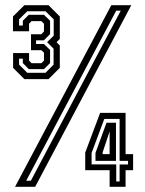

<svg xmlns="http://www.w3.org/2000/svg" viewBox="-20 -720 558 740"><path d="M74 -415 30.5 -458.5V-515.5H92V-486.5L101.5 -476.5H139.5L149.5 -486.5V-517L139.5 -526.5H99.5V-588H139.5L149.5 -599V-628.5L139.5 -638.5H101.5L92 -628.5V-599.5H30V-656.5L74 -700H167L210.5 -656.5V-570L198 -557.5L210.5 -544.5V-458.5L167 -415ZM85 -439.5H155.5L186.5 -471V-532.5L161.5 -557.5L187 -582.5V-645.5L155.5 -676.5H85L53.5 -645.5V-621.5H68V-640L91 -663H149.5L173 -640V-588.5L149 -564.5H119V-550.5H149L173 -527.5V-477L149.5 -453.5H91L68 -477V-494H53.5V-471ZM38 0 409 -700H486L115.5 0ZM81 -23.5H99L445.5 -679H428ZM402.5 0V-64H308.5V-132L366 -285H464V-126H493V-64H464V0ZM428 -20.5H441V-86H473.5V-100H441V-261.5H382L333 -130.5V-86.5H428ZM348 -100V-130.5L390.5 -247H427V-100ZM375.5 -126H402.5V-213.5L375.5 -132.5Z"/></svg>

Font: Tourney Condensed SemiBold
Style: Regular
Weight: 600
Width: 3
Designer: Tyler Finck
Foundry: Etcetera Type Co
Version: Version 1.010; ttfautohint (v1.8.3)